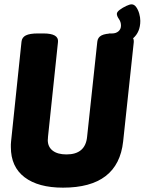

<svg xmlns="http://www.w3.org/2000/svg" viewBox="-20 -856 666 884"><path d="M270 8Q156 8 93 -40Q30 -88 30 -179Q30 -185 30 -191.5Q30 -198 31 -205L79 -664Q81 -684 99 -693Q117 -702 154 -702H180Q251 -702 247 -663L201 -226Q201 -220 200.5 -216.5Q200 -213 200 -211Q200 -180 222.5 -162.5Q245 -145 286 -145Q373 -145 381 -226L428 -664Q430 -684 447.5 -693Q465 -702 502 -702H528Q599 -702 596 -663L547 -205Q524 8 270 8ZM475 -650 481 -702H496Q514 -702 525.5 -712Q537 -722 537 -738Q537 -755 527.5 -768.5Q518 -782 518 -792Q518 -801 531.5 -811Q545 -821 561 -828.5Q577 -836 586 -836Q598 -836 607 -823.5Q616 -811 621 -793.5Q626 -776 626 -760Q626 -708 592 -679Q558 -650 496 -650Z"/></svg>

Font: Asap Condensed Condensed ExtraBold
Style: Italic
Weight: 800
Width: 3
Italic angle: -6°
Designer: Pablo Cosgaya
Foundry: Omnibus-Type
Version: Version 3.001; ttfautohint (v1.8.4.7-5d5b)